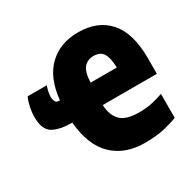

<svg xmlns="http://www.w3.org/2000/svg" viewBox="-130 -702 861 851"><g transform="rotate(-30 300.0 -276.5)"><path d="M381 10Q281 10 219 -48.5Q157 -107 146 -229Q83 -229 48 -249Q13 -269 13 -334Q13 -358 18.5 -384Q24 -410 33 -429H131Q124 -409 122 -396Q120 -383 120 -375Q120 -361 125.5 -351.5Q131 -342 143 -342H148Q159 -452 217.5 -507.5Q276 -563 367 -563Q468 -563 523.5 -500Q579 -437 579 -310V-229H302Q304 -177 331.5 -148.5Q359 -120 426 -120Q467 -120 499.5 -128Q532 -136 550 -143V-21Q530 -12 486.5 -1Q443 10 381 10ZM439 -342Q438 -390 424 -414Q410 -438 375 -438Q344 -438 325.5 -417Q307 -396 305 -342Z"/></g></svg>

Font: Noto Sans Mono Black
Style: Regular
Weight: 900
Designer: Monotype Design Team
Foundry: Monotype Imaging Inc.
Version: Version 2.014